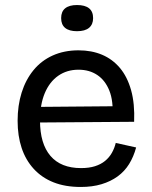

<svg xmlns="http://www.w3.org/2000/svg" viewBox="-20 -730 603 763"><path d="M301 13Q239 13 192.5 -5.5Q146 -24 114 -59Q82 -94 66 -142Q50 -190 50 -250Q50 -311 66 -362Q82 -413 113 -451Q144 -489 189.5 -509.5Q235 -530 292 -530Q344 -530 385.5 -512.5Q427 -495 456.5 -460Q486 -425 501 -371.5Q516 -318 513 -246L107 -243V-305L457 -308L427 -266Q431 -329 414.5 -370Q398 -411 366.5 -432Q335 -453 292 -453Q246 -453 211.5 -429Q177 -405 158 -360Q139 -315 139 -251Q139 -159 180.5 -110.5Q222 -62 302 -62Q334 -62 357.5 -69.5Q381 -77 397.5 -90.5Q414 -104 424.5 -122.5Q435 -141 440 -162L521 -144Q511 -107 493 -78Q475 -49 447.5 -29Q420 -9 383.5 2Q347 13 301 13ZM286 -606Q255 -606 239 -619Q223 -632 223 -658Q223 -684 239 -697Q255 -710 286 -710Q318 -710 334 -697Q350 -684 350 -658Q350 -633 334 -619.5Q318 -606 286 -606Z"/></svg>

Font: Bricolage Grotesque 17pt
Style: Regular
Weight: 400
Version: Version 1.001;gftools[0.9.33.dev8+g029e19f]